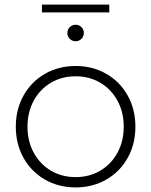

<svg xmlns="http://www.w3.org/2000/svg" viewBox="-20 -814 660 838"><path d="M49 -261Q49 -337 83 -397.5Q117 -458 176.5 -492Q236 -526 310 -526Q384 -526 443.5 -492Q503 -458 537 -397.5Q571 -337 571 -261Q571 -185 537 -124.5Q503 -64 443.5 -30Q384 4 310 4Q236 4 176.5 -30Q117 -64 83 -124.5Q49 -185 49 -261ZM520 -261Q520 -325 492.5 -375Q465 -425 417.5 -453Q370 -481 310 -481Q250 -481 202.5 -453Q155 -425 127.5 -375Q100 -325 100 -261Q100 -197 127.5 -147Q155 -97 202.5 -69Q250 -41 310 -41Q370 -41 417.5 -69Q465 -97 492.5 -147Q520 -197 520 -261ZM274 -670Q274 -685 284.5 -695.5Q295 -706 310 -706Q325 -706 335.5 -695.5Q346 -685 346 -670Q346 -655 335.5 -644.5Q325 -634 310 -634Q295 -634 284.5 -644.5Q274 -655 274 -670ZM163 -794H457V-760H163Z"/></svg>

Font: Montserrat Alternates Light
Style: Regular
Weight: 300
Designer: Julieta Ulanovsky
Foundry: Julieta Ulanovsky
Version: Version 7.200